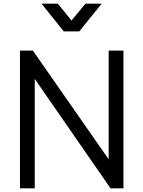

<svg xmlns="http://www.w3.org/2000/svg" viewBox="-20 -1019 776 1039"><path d="M409 -849 530 -999H442L367 -908L293 -999H205L325 -849ZM168 0V-592L578 0H648V-745H568V-157L158 -745H88V0Z"/></svg>

Font: Plus Jakarta Sans
Style: Regular
Weight: 400
Designer: Gumpita Rahayu
Foundry: Tokotype
Version: Version 2.071;gftools[0.9.30]